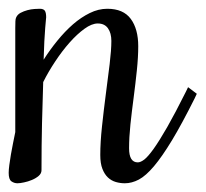

<svg xmlns="http://www.w3.org/2000/svg" viewBox="-36 -420 471 440"><path d="M188 -366.2Q174.3 -366.2 157.5 -354Q140.6 -341.8 123.5 -322.5Q106.4 -303.2 90.6 -279.3Q74.7 -255.4 63 -231.9Q61.5 -189 60.3 -138.2Q59.1 -87.4 59.1 -29.8Q59.1 -22.5 52.5 -16.8Q45.9 -11.2 37.1 -7.6Q28.3 -3.9 19 -2Q9.8 0 3.9 0Q-3.4 0 -9.8 -4.4Q-16.1 -8.8 -16.1 -23.9Q-16.1 -31.2 -14.6 -42.2Q-13.2 -53.2 -11 -65.9Q-8.8 -78.6 -6.1 -92Q-3.4 -105.5 -1 -117.2V-356Q-1 -365.7 -0.7 -371.3Q-0.5 -377 1 -379.9Q3.9 -386.7 11.2 -390.6Q18.6 -394.5 26.9 -396.7Q35.2 -398.9 43 -399.4Q50.8 -399.9 55.2 -399.9Q63.5 -399.9 66.7 -395.5Q69.8 -391.1 69.8 -379.9Q69.8 -381.3 67.6 -356Q65.4 -330.6 64 -283.2Q78.6 -306.2 95.7 -327.1Q112.8 -348.1 131.3 -364.3Q149.9 -380.4 169.7 -390.1Q189.5 -399.9 210 -399.9Q246.6 -399.9 263.7 -376.7Q280.8 -353.5 280.8 -314Q280.8 -289.1 277.6 -258.5Q274.4 -228 270.3 -196.5Q266.1 -165 262.9 -135Q259.8 -105 259.8 -80.1Q259.8 -47.9 279.8 -47.9Q286.1 -47.9 294.7 -54.4Q303.2 -61 316.2 -79.1Q329.1 -97.2 347.2 -128.7Q365.2 -160.2 390.1 -210L395 -220.2L415 -205.1L410.2 -194.8Q380.9 -136.2 358.2 -98.6Q335.4 -61 316.9 -39.1Q298.3 -17.1 282.2 -8.5Q266.1 0 250 0Q239.7 0 229.5 -2.9Q219.2 -5.9 211.4 -13.2Q203.6 -20.5 198.7 -33Q193.8 -45.4 193.8 -64.9Q193.8 -94.2 197.8 -130.9Q201.7 -167.5 206.5 -204.1Q211.4 -240.7 215.3 -273.2Q219.2 -305.7 219.2 -326.2Q219.2 -344.2 211.4 -355.2Q203.6 -366.2 188 -366.2Z"/></svg>

Font: Rochester
Style: Regular
Weight: 400
Version: Version 1.006